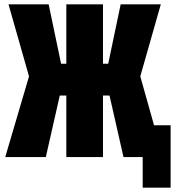

<svg xmlns="http://www.w3.org/2000/svg" viewBox="-20 -720 812 880"><path d="M452 0H284V-282H254L190 0H4L113 -370L19 -700H203L260 -428H284V-700H452V-428H476L533 -700H717L623 -370L686 -146H762V140H634V0H546L482 -282H452Z"/></svg>

Font: Tektur Condensed
Style: Bold
Weight: 700
Width: 3
Designer: Adam Jagosz
Foundry: Adam Jagosz
Version: Version 1.005;gftools[0.9.30]